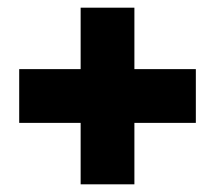

<svg xmlns="http://www.w3.org/2000/svg" viewBox="-20 -579 559 500"><path d="M490 -399V-259H330V-99H190V-259H30V-399H190V-559H330V-399Z"/></svg>

Font: Argentum Sans Black
Style: Regular
Weight: 900
Designer: Julieta Ulanovsky (Modified by Cristiano Sobral)
Foundry: Julieta Ulanovsky
Version: Version 1.000; ttfautohint (v1.5.65-e2d9)